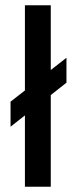

<svg xmlns="http://www.w3.org/2000/svg" viewBox="-20 -708 304 728"><path d="M172.5 0H74.5V-270.5L20 -227.5V-322.5L74.5 -365V-688H172.5V-442.5L232 -489V-394.5L172.5 -347.5Z"/></svg>

Font: Lucymar Sans Medium
Style: Regular
Weight: 500
Foundry: The League of Moveable Type (original font) / Main changes by Cristiano Sobral with portions from Mirco Monsees
Version: Version 2.001;August 30, 2020;FontCreator 13.0.0.2681 64-bit